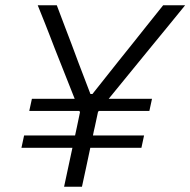

<svg xmlns="http://www.w3.org/2000/svg" viewBox="-20 -705 719 725"><path d="M61 -147 71 -193.5H263.5Q266.5 -208 270.5 -226L282 -281L280 -286H90.5L100.5 -332H262L186.5 -522.5Q177 -546.5 169 -568Q160.5 -589.5 150 -616.5Q139 -643.5 122.5 -685H194.5Q212.5 -637.5 225.5 -603Q238.5 -568.5 250.5 -537.5Q262 -506.5 276 -469L321.5 -350H329L427 -473.5Q457 -511 481.5 -541.5Q505.5 -571.5 532 -605Q558.5 -638 596 -685H679Q648.5 -647.5 615 -606.5Q581.5 -565.5 546.5 -523L390.5 -332H554L544 -286H353L350 -282L338 -226Q336 -217.5 334.2 -209.5Q332.5 -201.5 331 -193.5H524L514 -147H321Q313 -109.5 305.5 -74Q297.5 -38.5 289.5 0H222Q230 -38 237.8 -73.8Q245.5 -109.5 253.5 -147Z"/></svg>

Font: Heraclito Light
Style: Italic
Weight: 300
Italic angle: -12°
Designer: Kostas Bartsokas (font) & Cristiano Sobral (main changes)
Foundry: Kostas Bartsokas (font) & Cristiano Sobral (main changes)
Version: Version 1.00;July 8, 2020;FontCreator 13.0.0.2655 64-bit